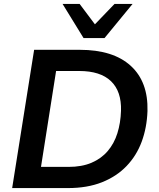

<svg xmlns="http://www.w3.org/2000/svg" viewBox="-20 -959 811 979"><path d="M42 0 154 -705H387Q557 -705 646.5 -623.5Q736 -542 732 -393Q729 -308 702.5 -236.5Q676 -165 625 -112Q574 -59 499.5 -29.5Q425 0 326 0ZM189 -108H329Q397 -108 446.5 -129Q496 -150 529 -188.5Q562 -227 578.5 -279.5Q595 -332 597 -394Q600 -493 546 -545Q492 -597 384 -597H266ZM406 -765 299 -939H386L464 -835L564 -939H656L513 -765Z"/></svg>

Font: Nunito Sans 11pt
Style: Bold Italic
Weight: 700
Italic angle: -9°
Version: Version 3.101;gftools[0.9.27]